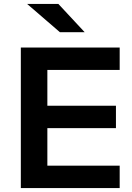

<svg xmlns="http://www.w3.org/2000/svg" viewBox="-20 -957 674 977"><path d="M589 0H86V-715H589V-601H221V-114H589ZM570 -305H211V-419H570ZM285 -793 118 -937H277L411 -793Z"/></svg>

Font: Wix Madefor Display
Style: Bold
Weight: 700
Designer: Dalton Maag Ltd
Foundry: Dalton Maag Ltd
Version: Version 3.100